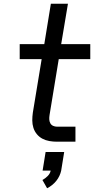

<svg xmlns="http://www.w3.org/2000/svg" viewBox="-20 -755 540 1023"><path d="M284 0Q263 0 243 -3.5Q223 -7 206 -16Q189 -25 176.5 -40Q164 -55 158 -74Q152 -93 152 -113.5Q152 -134 155 -155L202 -440H85V-520H216L251 -735H342L306 -520H461V-440H293L244 -142Q242 -130 242.5 -119Q243 -108 248 -98.5Q253 -89 263 -84.5Q273 -80 284 -80H382V0ZM231 248 206 204Q221 196 234 183Q247 170 250 154H207L223 55H322L306 154Q303 168 296.5 182Q290 196 280 208.5Q270 221 257.5 231Q245 241 231 248Z"/></svg>

Font: Iosevka SS04 Medium
Style: Italic
Weight: 500
Italic angle: -9°
Monospace: yes
Designer: Belleve Invis
Foundry: Belleve Invis
Version: Version 19.0.0; ttfautohint (v1.8.4)